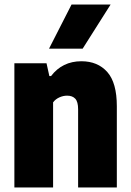

<svg xmlns="http://www.w3.org/2000/svg" viewBox="-20 -828 578 848"><path d="M43.5 -548.5H185.5L198 -492H205.5Q230 -524.5 263.8 -541Q297.5 -557.5 339.5 -557.5Q411.5 -557.5 453.8 -510Q496 -462.5 496 -358.5V0H325V-345.5Q325 -378.5 312.5 -392Q300 -405.5 276.5 -405.5Q259 -405.5 242 -397.8Q225 -390 214.5 -376V0H43.5ZM196.5 -613 296 -808H468.5L345 -613Z"/></svg>

Font: Encode Sans Condensed ExtraBold
Style: Regular
Weight: 800
Width: 3
Designer: Multiple Designers
Foundry: Impallari Type
Version: Version 2.000